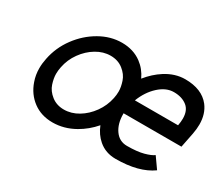

<svg xmlns="http://www.w3.org/2000/svg" viewBox="-98 -757 1140 991"><g transform="rotate(30 472.0 -262.0)"><path d="M298.3 -80.6Q342.3 -80.6 383.1 -105Q423.8 -129.4 453.4 -170.7Q482.9 -211.9 493.2 -261.7Q497.6 -282.7 497.6 -302.7Q497.6 -329.1 486.8 -361.3Q476.1 -393.6 445.1 -418Q414.1 -442.4 370.1 -442.4Q326.7 -442.4 285.9 -418Q245.1 -393.6 215.6 -352.5Q186 -311.5 176.3 -261.7Q171.9 -240.2 171.9 -220.7Q171.9 -194.3 182.4 -161.9Q192.9 -129.4 223.9 -105Q254.9 -80.6 298.3 -80.6ZM850.1 -305.2Q854.5 -328.1 854.5 -347.2Q854.5 -395.5 825.7 -418.5Q795.4 -442.9 746.6 -442.9Q700.7 -442.9 658.4 -404.3Q616.2 -365.7 592.8 -305.2ZM657.2 6.3Q597.2 6.3 555.2 -29.8Q521 -59.1 502.9 -105Q463.4 -59.1 412.1 -29.8Q348.6 6.3 280.8 6.3Q213.4 6.3 164.8 -29.8Q116.2 -65.9 95.2 -127Q82.5 -162.6 82.5 -202.6Q82.5 -231 88.9 -261.7Q103.5 -335.4 148.7 -396.5Q193.8 -457.5 257.1 -493.7Q320.3 -529.8 387.7 -529.8Q455.6 -529.8 504.4 -493.7Q543.9 -464.4 564.9 -418.5Q601.6 -464.4 647.5 -493.7Q704.1 -529.8 764.2 -529.8Q863.8 -529.8 911.1 -469.2Q943.8 -426.3 943.8 -363.8Q943.8 -336.9 938 -306.6L920.4 -218.3H575.7V-214.4Q575.7 -156.2 602.3 -118.7Q628.9 -81.1 674.8 -81.1Q734.9 -81.1 772.7 -91.3Q810.5 -101.6 827.1 -114.3L872.6 -49.8Q794.4 6.3 657.2 6.3Z"/></g></svg>

Font: Qaz
Style: Italic
Weight: 400
Italic angle: -11.25°
Designer: GGBotNet
Foundry: f0n7
Version: 0.70